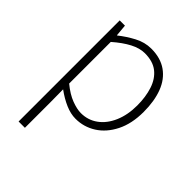

<svg xmlns="http://www.w3.org/2000/svg" viewBox="-217 -669 1034 1034"><g transform="rotate(45 300.0 -151.5)"><path d="M102 240V-530H142L148 -463H150Q189 -494 235 -518.5Q281 -543 330 -543Q401 -543 448.5 -509.5Q496 -476 519 -415.5Q542 -355 542 -273Q542 -183 509.5 -118.5Q477 -54 424 -20.5Q371 13 308 13Q271 13 230.5 -4.5Q190 -22 149 -52L150 46V240ZM307 -29Q361 -29 403 -59.5Q445 -90 469 -145.5Q493 -201 493 -273Q493 -338 476 -390Q459 -442 422 -471.5Q385 -501 323 -501Q284 -501 241 -478.5Q198 -456 150 -414V-97Q195 -60 236 -44.5Q277 -29 307 -29Z"/></g></svg>

Font: Noto Sans SC Thin ExtraLight
Style: Regular
Weight: 250
Version: Version 2.004-H2;hotconv 1.0.118;makeotfexe 2.5.65603